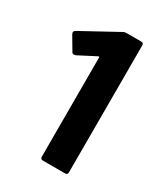

<svg xmlns="http://www.w3.org/2000/svg" viewBox="-155 -744 478 551"><g transform="rotate(30 84.0 -468.5)"><path d="M77 -250Q68 -250 68 -258V-586Q68 -591 63 -588L7 -559Q4 -558 0 -558Q-4 -558 -6 -562L-32 -606Q-37 -615 -27 -620L88 -683Q93 -686 96 -686.5Q99 -687 103 -687H150Q158 -687 158 -679V-258Q158 -250 150 -250Z"/></g></svg>

Font: Glory Thin SemiBold
Style: Regular
Weight: 600
Version: Version 1.011